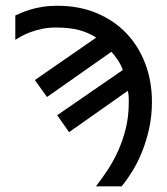

<svg xmlns="http://www.w3.org/2000/svg" viewBox="-20 -660 590 680"><path d="M224.6 -191.9 432.6 -338.4C433.6 -334.8 434.2 -331.5 434.6 -328.6C434.9 -325.7 435.2 -322.7 435.5 -319.6C435.9 -316.5 436 -313.1 436 -309.3V-296.4C436 -263.5 432.5 -232.7 425.3 -204.1C418.1 -175.5 408.9 -148.8 397.7 -124.3C386.5 -99.7 373.9 -77.1 360.1 -56.4C346.3 -35.7 332.8 -16.9 319.8 0H410.6C422.4 -14 434.6 -31.1 447.3 -51.3C460 -71.5 471.5 -94.2 481.9 -119.6C492.4 -145 501 -172.8 507.8 -202.9C514.6 -233 518.1 -265.1 518.1 -299.3C518.1 -348.1 510.2 -393.3 494.4 -434.8C478.6 -476.3 456.2 -512.2 427.2 -542.5C398.3 -572.8 363.1 -596.5 321.8 -613.8C280.4 -631 234.2 -639.6 183.1 -639.6C163.9 -639.6 146.3 -638.3 130.4 -635.7C114.4 -633.1 100.3 -630 87.9 -626.2C75.5 -622.5 64.9 -618.7 55.9 -614.7C47 -610.8 39.7 -607.6 34.2 -605V-519C39.7 -522.6 47.1 -526.9 56.4 -532C65.7 -537 76.4 -541.8 88.6 -546.4C100.8 -550.9 114.4 -554.8 129.4 -557.9C144.4 -561 160.6 -562.5 178.2 -562.5C209.8 -562.5 236.8 -559.6 259.3 -553.7C281.7 -547.9 302.2 -538.9 320.8 -526.9L103.5 -376.5L146.5 -316.4L374.5 -476.6C383 -467.4 390.7 -457.5 397.7 -446.8C404.7 -436 410.5 -424.5 415 -412.1L182.6 -252Z"/></svg>

Font: CodeNewRoman Nerd Font Mono
Style: Regular
Weight: 400
Monospace: yes
Designer: Sam Radian
Foundry: Code New Roman
Version: Version 2.00 November 29, 2014;Nerd Fonts 3.2.1